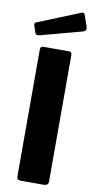

<svg xmlns="http://www.w3.org/2000/svg" viewBox="-104 -1006 524 1049"><g transform="rotate(10 157.5 -481.5)"><path d="M229 -742Q245 -742 245 -724V-24Q245 -11 238.5 -5.5Q232 0 218 0H92Q79 0 74.5 -5Q70 -10 70 -21V-723Q70 -742 86 -742ZM279 -953 301 -888Q307 -868 285 -862L54 -800Q43 -798 38 -800.5Q33 -803 30 -811L18 -846Q13 -861 24 -866L261 -962Q273 -967 279 -953Z"/></g></svg>

Font: Libre Franklin
Style: Bold
Weight: 700
Designer: Pablo Impallari, Rodrigo Fuenzalida, Nhung Nguyen
Foundry: Impallari Type
Version: Version 3.000